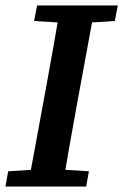

<svg xmlns="http://www.w3.org/2000/svg" viewBox="-20 -684 452 704"><path d="M0 0 10 -56 140 -64H178L306 -56L296 0ZM82 0 148 -358Q162 -434 175.5 -510.5Q189 -587 202 -664H329L263 -306Q249 -230 235.5 -153Q222 -76 209 0ZM105 -607 116 -664H412L401 -607L274 -599H235Z"/></svg>

Font: Source Serif 4 SemiBold
Style: Italic
Weight: 600
Italic angle: -12°
Designer: Frank Grießhammer
Foundry: Adobe Systems Incorporated
Version: Version 4.004;hotconv 1.0.116;makeotfexe 2.5.65601